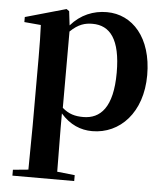

<svg xmlns="http://www.w3.org/2000/svg" viewBox="-56 -601 782 910"><g transform="rotate(5 335.5 -146.5)"><path d="M395 16C527 16 632 -93 632 -271C632 -449 538 -552 416 -552C352 -552 292 -528 245 -474L237 -541L224 -550L30 -495V-471L109 -464C111 -415 112 -375 112 -309V14L110 224L37 231V259H331V231L247 222L245 13V-55C289 -5 340 16 395 16ZM247 -445C286 -483 318 -491 353 -491C436 -491 487 -429 487 -270C487 -104 428 -47 347 -47C308 -47 278 -55 247 -82Z"/></g></svg>

Font: Source Han Serif CN
Style: Bold
Weight: 700
Designer: Ryoko NISHIZUKA 西塚涼子 (kana & ideographs); Frank Grießhammer (Latin, Greek & Cyrillic); Wenlong ZHANG 张文龙 (bopomofo); San
Foundry: Adobe
Version: Version 2.003;hotconv 1.1.1;makeotfexe 2.6.0